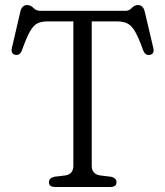

<svg xmlns="http://www.w3.org/2000/svg" viewBox="-20 -743 656 763"><path d="M140 -700H479Q493.5 -700 504 -711.5Q514.5 -723 528 -723Q548.5 -723 555 -697.5L589 -553.5Q595 -528.5 575.5 -525Q557.5 -521 548.5 -544Q531 -593.5 516.5 -618Q502 -642.5 485.5 -650.2Q469 -658 444.5 -658H344.5V-84Q344.5 -51.5 377 -46L422 -40.5Q443 -35 443 -19Q443 0 419 0H198.5Q174.5 0 174.5 -19Q174.5 -35 195.5 -40.5L240.5 -46Q271.5 -51.5 271.5 -84V-658H169Q145 -658 129 -650.2Q113 -642.5 99.2 -618.2Q85.5 -594 67.5 -544Q59 -521.5 41.5 -525Q21.5 -528.5 27.5 -553.5L61 -697.5Q67.5 -723 88 -723Q102 -723 112.8 -711.5Q123.5 -700 140 -700Z"/></svg>

Font: Fraunces 72pt S100 Light
Style: Regular
Weight: 300
Version: Version 1.000; ttfautohint (v1.8.3)